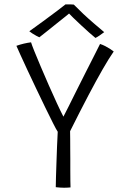

<svg xmlns="http://www.w3.org/2000/svg" viewBox="-20 -853 572 878"><path d="M244 -250.5Q237.5 -260 222.5 -289.8Q207.5 -319.5 187.5 -360.5Q167.5 -401.5 146 -446.8Q124.5 -492 105.2 -533.2Q86 -574.5 72.5 -604.2Q59 -634 55 -643.5Q72 -649.5 89 -653.5Q106 -657.5 122 -659.5Q125 -649 137 -619Q149 -589 166.5 -548Q184 -507 203 -463.5Q222 -420 239.8 -381.8Q257.5 -343.5 270 -319.5Q277.5 -333.5 293.8 -366.2Q310 -399 330.8 -440.5Q351.5 -482 372.8 -524Q394 -566 411.5 -600.2Q429 -634.5 437.5 -652Q450 -648 461.5 -642Q473 -636 482.8 -629.8Q492.5 -623.5 500 -617.5Q479 -587.5 450.2 -537.5Q421.5 -487.5 384.2 -416.8Q347 -346 300.5 -253Q301 -241.5 301 -218Q301 -194.5 301.2 -169Q301.5 -143.5 301.5 -126Q301.5 -104 301.5 -76.2Q301.5 -48.5 301.8 -26Q302 -3.5 302.5 4Q297 4.5 289.2 5Q281.5 5.5 273.5 5.5Q264.5 5.5 254.8 4.8Q245 4 235 3Q235 -14 236 -43.5Q237 -73 238.2 -109.5Q239.5 -146 240.8 -182.8Q242 -219.5 244 -250.5ZM317.5 -832Q336.5 -812.5 361.2 -789.2Q386 -766 411.5 -744.2Q437 -722.5 456.5 -706Q445.5 -697.5 435.5 -690.8Q425.5 -684 416.5 -679.5Q405.5 -688 387.8 -704Q370 -720 350.5 -738Q331 -756 315.2 -771.5Q299.5 -787 292 -795H300.5Q297 -791.5 280.5 -778.5Q264 -765.5 242 -747.8Q220 -730 198 -712.5Q176 -695 160 -682.5Q155.5 -684.5 146.2 -689.2Q137 -694 128 -700Q119 -706 114 -710Q143.5 -731 178.2 -756.5Q213 -782 241.5 -803.5Q270 -825 279.5 -833Q284 -833 290.8 -833Q297.5 -833 304.8 -832.8Q312 -832.5 317.5 -832Z"/></svg>

Font: Grandstander Thin ExtraLight
Style: Regular
Weight: 250
Version: Version 1.200